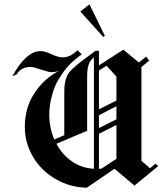

<svg xmlns="http://www.w3.org/2000/svg" viewBox="-20 -866 758 896"><path d="M355 -812.5 461.7 -693.3 469.2 -699.2 397.5 -845.8ZM56.7 -518.3 37.5 -510Q101.7 -627.5 169.2 -627.5Q190 -627.5 220.8 -612.9Q251.7 -598.3 272.5 -598.3Q279.2 -598.3 285 -599.2Q290.8 -600 297.1 -602.5Q303.3 -605 307.1 -606.2Q310.8 -607.5 317.5 -612.5Q324.2 -617.5 325.4 -618.3Q326.7 -619.2 334.6 -625.4Q342.5 -631.7 342.5 -631.7L361.7 -611.7Q355 -607.5 350.4 -604.2Q345.8 -600.8 328.3 -586.2Q310.8 -571.7 297.9 -557.5Q285 -543.3 267.5 -517.9Q250 -492.5 238.3 -466.2Q226.7 -440 218.3 -403.8Q210 -367.5 210 -329.2Q210 -270 233.3 -215L280 -235V-438.3Q280 -463.3 283.3 -480.4Q286.7 -497.5 293.3 -512.5Q300 -527.5 319.2 -545.4Q338.3 -563.3 360 -580Q381.7 -596.7 425 -628.3L441.7 -629.2V-560.8L555.8 -634.2L628.3 -574.2L661.7 -601.7L676.7 -583.3L640 -553.3V-115.8L680 -80.8L705.8 -102.5L718.3 -90.8L607.5 0L514.2 -78.3L385 10Q306.7 8.3 240 -30Q173.3 -68.3 134.6 -133.3Q95.8 -198.3 95.8 -274.2Q95.8 -363.3 141.2 -432.1Q186.7 -500.8 257.5 -536.7Q240 -529.2 220.8 -529.2Q210 -529.2 185.4 -537.1Q160.8 -545 140.8 -550.8Q120.8 -556.7 96.7 -550Q72.5 -543.3 56.7 -518.3ZM418.3 -598.3Q401.7 -585.8 394.2 -565.8Q386.7 -545.8 386.7 -510.8V-255.8L243.3 -195Q270 -145 315 -113.3Q360 -81.7 418.3 -78.3Q418.3 -165 418.3 -338.3Q418.3 -511.7 418.3 -598.3ZM441.7 -355.8 523.3 -396.7V-508.3L477.5 -559.2L441.7 -536.7ZM441.7 -328.3V-268.3L523.3 -309.2V-370ZM441.7 -241.7V-78.3Q448.3 -78.3 454.2 -79.2L523.3 -125V-282.5Z"/></svg>

Font: Chomsky
Style: Regular
Weight: 400
Version: Version 2.3